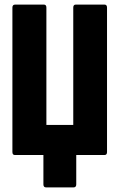

<svg xmlns="http://www.w3.org/2000/svg" viewBox="-20 -675 520 836"><path d="M181 141Q169 141 169 128V0H45Q34 0 34 -13V-642Q34 -655 46 -655H171Q182 -655 182 -642V-131H299V-642Q299 -655 310 -655H435Q446 -655 446 -642V-13Q446 0 435 0H312V128Q312 141 300 141Z"/></svg>

Font: Sofia Sans Extra Condensed Black
Style: Regular
Weight: 900
Designer: Botio Nikoltchev, Ani Petrova
Foundry: lettersoup
Version: Version 4.101